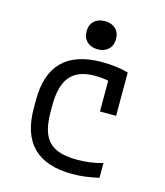

<svg xmlns="http://www.w3.org/2000/svg" viewBox="-109 -801 769 895"><g transform="rotate(15 275.0 -354.0)"><path d="M323 10Q71 10 71 -240V-280Q71 -530 323 -530Q394 -530 451 -514V-305H373V-502L409 -444Q386 -452 360.5 -456Q335 -460 308 -460Q227 -460 189 -415.5Q151 -371 151 -275V-245Q151 -178 168.5 -137.5Q186 -97 225 -78.5Q264 -60 328 -60Q359 -60 389 -64Q419 -68 451 -77V-6Q422 1 389 5.5Q356 10 323 10ZM287 -582Q255 -582 235.5 -600.5Q216 -619 216 -650Q216 -682 235.5 -700Q255 -718 287 -718Q319 -718 338.5 -700Q358 -682 358 -650Q358 -619 338.5 -600.5Q319 -582 287 -582Z"/></g></svg>

Font: M PLUS Code Latin SemiExpanded
Style: Regular
Weight: 400
Width: 6
Designer: Coji Morishita
Foundry: UNDERFOREST DESIGN
Version: Version 1.002; ttfautohint (v1.8.3)